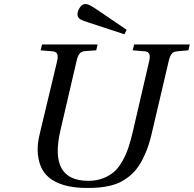

<svg xmlns="http://www.w3.org/2000/svg" viewBox="-20 -911 955 946"><path d="M361.8 -840.8Q361.8 -855.5 373 -873.3Q384.3 -891.1 400.9 -891.1Q411.1 -891.1 423.1 -885Q435.1 -878.9 459 -862.8L604 -764.2L592.8 -742.2L422.9 -797.9Q388.2 -808.6 375 -816.4Q361.8 -824.2 361.8 -840.8ZM176.8 -255.9 261.2 -608.9Q267.1 -633.8 261.7 -645.3Q256.3 -656.7 238.8 -658.2L180.2 -663.1L187 -691.9H460.9L454.1 -663.1L398.9 -659.2Q380.9 -657.7 371.8 -646.5Q362.8 -635.3 356.9 -608.9L277.8 -269Q219.7 -20 415 -20Q455.6 -20 488.3 -32.7Q521 -45.4 543.5 -65.9Q565.9 -86.4 583.7 -118.4Q601.6 -150.4 612.5 -183.3Q623.5 -216.3 633.8 -259.8L714.8 -608.9Q720.7 -633.8 715.3 -645.3Q710 -656.7 692.9 -658.2L633.8 -663.1L641.1 -691.9H915L908.2 -663.1L853 -658.2Q835 -656.7 825.9 -646Q816.9 -635.3 811 -608.9L726.1 -247.1Q714.4 -198.2 698 -159.2Q681.6 -120.1 663.3 -93Q645 -65.9 621.3 -46.1Q597.7 -26.4 574.5 -14.6Q551.3 -2.9 522.5 3.9Q493.7 10.7 468 12.9Q442.4 15.1 410.2 15.1Q357.4 15.1 315.4 6.1Q273.4 -2.9 240.2 -22.9Q207 -43 189.2 -74.5Q171.4 -106 166.5 -151.1Q161.6 -196.3 176.8 -255.9Z"/></svg>

Font: Linguistics Pro
Style: Italic
Weight: 400
Italic angle: -12°
Designer: Stefan Peev, Context Ltd
Foundry: Stefan Peev, Context Ltd
Version: Version 001.000